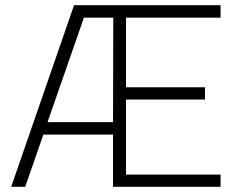

<svg xmlns="http://www.w3.org/2000/svg" viewBox="-20 -719 918 739"><path d="M265 -699H829V-651H465V-383H769V-336H465V-47H829V0H415V-201H147L77 0H23ZM415 -249 416 -651H303L163 -249Z"/></svg>

Font: Cairo Light
Style: Regular
Weight: 300
Designer: Mohamed Gaber, the designers of Titillium
Foundry: Kief Type Foundry
Version: Version 2.009; ttfautohint (v1.5.33-1714) -l 8 -r 50 -G 200 